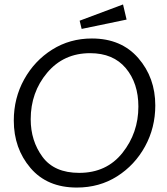

<svg xmlns="http://www.w3.org/2000/svg" viewBox="-20 -833 750 863"><path d="M549 -745 347 -703 338 -740 533 -813ZM393 -660Q525 -660 601.5 -572Q678 -484 678 -359Q678 -259 632 -175Q586 -91 506.5 -40.5Q427 10 325 10Q192 10 117 -78Q42 -166 42 -291Q42 -392 88.5 -476Q135 -560 214.5 -610Q294 -660 393 -660ZM336 -56Q459 -56 530.5 -146Q602 -236 602 -354Q602 -459 545.5 -526.5Q489 -594 385 -594Q266 -594 192 -506Q118 -418 118 -297Q118 -200 171 -128Q224 -56 336 -56Z"/></svg>

Font: Zilla Slab
Style: Italic
Weight: 400
Italic angle: -6°
Designer: Typotheque.com
Foundry: Typotheque type foundry
Version: Version 1.1; 2017; ttfautohint (v1.6)